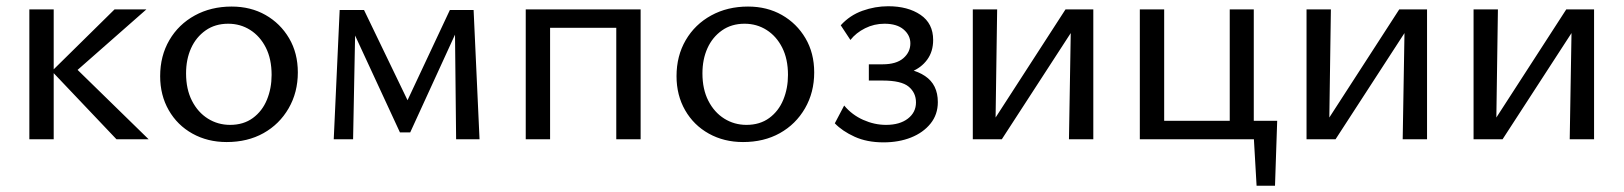

<svg xmlns="http://www.w3.org/2000/svg" viewBox="-20 -446 5201 615"><path d="M353 0 146 -218 347 -416H449L200 -197V-250L456 0ZM74 0V-416H152V0Z M706 9Q645 9 596.5 -18Q548 -45 520.5 -93Q493 -141 493 -202Q493 -267 522.5 -317.5Q552 -368 604 -396.5Q656 -425 722 -425Q783 -425 830.5 -398Q878 -371 906 -323.5Q934 -276 934 -214Q934 -150 904.5 -99Q875 -48 824 -19.5Q773 9 706 9ZM717 -46Q760 -46 790 -68Q820 -90 835 -126.5Q850 -163 850 -206Q850 -257 831.5 -293.5Q813 -330 781.5 -350Q750 -370 711 -370Q669 -370 638.5 -348.5Q608 -327 592 -291.5Q576 -256 576 -211Q576 -160 595 -123Q614 -86 646 -66Q678 -46 717 -46Z M1049 0 1068 -414H1119L1111 0ZM1441 0 1437 -378 1464 -393 1294 -22H1261L1099 -372L1104 -414H1146L1295 -105H1276L1421 -414H1497L1516 0Z M1954 0V-416H2032V0ZM1664 0V-416H1742V0ZM1702 -357V-416H1994V-357Z M2360 9Q2299 9 2250.5 -18Q2202 -45 2174.5 -93Q2147 -141 2147 -202Q2147 -267 2176.5 -317.5Q2206 -368 2258 -396.5Q2310 -425 2376 -425Q2437 -425 2484.5 -398Q2532 -371 2560 -323.5Q2588 -276 2588 -214Q2588 -150 2558.5 -99Q2529 -48 2478 -19.5Q2427 9 2360 9ZM2371 -46Q2414 -46 2444 -68Q2474 -90 2489 -126.5Q2504 -163 2504 -206Q2504 -257 2485.5 -293.5Q2467 -330 2435.5 -350Q2404 -370 2365 -370Q2323 -370 2292.5 -348.5Q2262 -327 2246 -291.5Q2230 -256 2230 -211Q2230 -160 2249 -123Q2268 -86 2300 -66Q2332 -46 2371 -46Z M2810 10Q2757 10 2717.5 -8Q2678 -26 2654 -51L2684 -108Q2709 -78 2745 -62Q2781 -46 2818 -46Q2862 -46 2888 -66Q2914 -86 2914 -118Q2914 -149 2890.5 -168.5Q2867 -188 2807 -188H2763V-240H2807Q2851 -240 2873.5 -259.5Q2896 -279 2896 -307Q2896 -333 2874.5 -351.5Q2853 -370 2813 -370Q2780 -370 2751 -355.5Q2722 -341 2704 -318L2673 -365Q2702 -397 2742.5 -411.5Q2783 -426 2825 -426Q2888 -426 2928.5 -398.5Q2969 -371 2969 -318Q2969 -281 2950 -255Q2931 -229 2899.5 -216.5Q2868 -204 2830 -204V-230Q2902 -230 2943 -202.5Q2984 -175 2984 -119Q2984 -79 2960.5 -50Q2937 -21 2898 -5.5Q2859 10 2810 10Z M3404 0 3411 -416H3482V0ZM3096 0V-416H3174L3168 0ZM3146 0V-34L3393 -416H3435V-379L3189 0Z M3919 0V-416H3996V0ZM3669 0V-59H3959V0ZM3631 0V-416H3709V0ZM3954 0V-59H4071L4037 0ZM4005 149 3993 -59H4071L4064 149Z M4473 0 4480 -416H4551V0ZM4165 0V-416H4243L4237 0ZM4215 0V-34L4462 -416H4504V-379L4258 0Z M5008 0 5015 -416H5086V0ZM4700 0V-416H4778L4772 0ZM4750 0V-34L4997 -416H5039V-379L4793 0Z"/></svg>

Font: Ysabeau Office Medium
Style: Regular
Weight: 500
Designer: Christian Thalmann (Catharsis Fonts)
Version: Version 2.001;gftools[0.9.30]; featfreeze: tnum,lnum,ss02